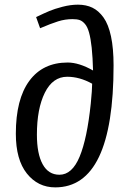

<svg xmlns="http://www.w3.org/2000/svg" viewBox="-20 -789 557 823"><path d="M134.8 -715.8Q170.4 -732.9 191.9 -741.9Q213.4 -751 248 -760Q282.7 -769 314 -769Q349.1 -769 376 -756.1Q402.8 -743.2 423.8 -713.9Q444.8 -684.6 455.8 -633.1Q466.8 -581.5 466.8 -508.8Q466.8 14.2 216.8 14.2Q142.6 14.2 95.2 -45.2Q47.9 -104.5 47.9 -215.8Q47.9 -363.8 105.7 -442.4Q163.6 -521 270 -521Q318.8 -521 378.9 -486.8Q377.4 -542.5 373 -585Q368.7 -624.5 361.8 -649.2Q355 -673.8 344.2 -686.3Q333.5 -698.7 321.8 -702.9Q310.1 -707 291 -707Q259.3 -707 229 -697.5Q198.7 -688 151.9 -668ZM234.9 -40Q289.1 -40 321.3 -117.4Q353.5 -194.8 369.1 -345.2Q375 -405.3 375 -430.2Q321.3 -460 268.1 -460Q206.1 -460 172.1 -391.4Q138.2 -322.8 138.2 -211.9Q138.2 -129.9 162.8 -85Q187.5 -40 234.9 -40Z"/></svg>

Font: Literata Book
Style: Italic
Weight: 400
Italic angle: -3°
Designer: Latin by Veronika Burian and Jose Scaglione. Greek by Irene Vlachou. Cyrillic by Vera Evstafieva
Foundry: TypeTogether
Version: Version 1.003;PS 001.003;hotconv 1.0.88;makeotf.lib2.5.64775